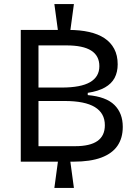

<svg xmlns="http://www.w3.org/2000/svg" viewBox="-20 -800 677 943"><path d="M265 -647 247 -780H343L325 -647ZM247 123 265 -10H325L343 123ZM82 -6V-653H318Q373 -653 417.5 -643Q462 -633 493 -612.5Q524 -592 541 -560Q558 -528 558 -484Q558 -446 543 -417.5Q528 -389 495.5 -370.5Q463 -352 411 -344V-333Q501 -325 542 -284.5Q583 -244 583 -177Q583 -122 557 -84Q531 -46 477.5 -26Q424 -6 341 -6ZM169 -82H349Q422 -82 458.5 -107.5Q495 -133 495 -185Q495 -244 446 -274Q397 -304 297 -304H169ZM169 -370H283Q377 -370 422.5 -396.5Q468 -423 468 -475Q468 -526 428 -551.5Q388 -577 306 -577H169Z"/></svg>

Font: Bricolage Grotesque 24pt
Style: Regular
Weight: 400
Designer: Mathieu Triay
Foundry: Atelier Triay
Version: Version 1.001;gftools[0.9.33.dev8+g029e19f]